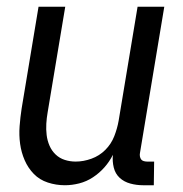

<svg xmlns="http://www.w3.org/2000/svg" viewBox="-20 -540 540 568"><path d="M172 8Q146 8 121.5 0Q97 -8 80 -25.5Q63 -43 53 -66Q43 -89 39.5 -114.5Q36 -140 38 -166.5Q40 -193 44 -219L94 -520H173L121 -208Q118 -191 117 -174Q116 -157 118 -140.5Q120 -124 126.5 -109Q133 -94 144.5 -83Q156 -72 171.5 -67Q187 -62 204 -62Q227 -62 250.5 -70.5Q274 -79 291.5 -96.5Q309 -114 318 -137Q327 -160 331 -183L387 -520H466L394 -87Q393 -82 394 -77Q395 -72 397.5 -68.5Q400 -65 405 -63.5Q410 -62 415 -62H436L435 8H403Q384 8 365.5 3Q347 -2 334 -14Q321 -26 316.5 -44.5Q312 -63 314 -82Q304 -62 289 -45Q274 -28 255 -15.5Q236 -3 214.5 2.5Q193 8 172 8Z"/></svg>

Font: Iosevka
Style: Italic
Weight: 400
Italic angle: -9°
Monospace: yes
Designer: Belleve Invis
Foundry: Belleve Invis
Version: Version 32.5.0; ttfautohint (v1.8.4)